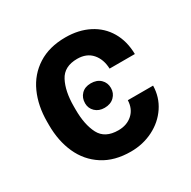

<svg xmlns="http://www.w3.org/2000/svg" viewBox="-128 -662 794 797"><g transform="rotate(-30 269.0 -263.5)"><path d="M277.3 -319.3Q306.6 -319.3 323.7 -302.7Q340.8 -286.1 340.8 -260.7Q340.8 -235.8 323.5 -219Q306.2 -202.1 277.3 -202.1Q250 -202.1 232.9 -218.5Q215.8 -234.9 215.8 -258.8Q215.8 -285.2 232.4 -302.2Q249 -319.3 277.3 -319.3ZM41 -255.9V-271.5Q41 -347.7 68.1 -407.7Q95.2 -467.8 149.4 -502.4Q203.6 -537.1 281.2 -537.1Q344.7 -537.1 393.3 -512.2Q441.9 -487.3 469 -441.2Q496.1 -395 497.1 -333H376Q374.5 -378.4 349.4 -407Q324.2 -435.5 279.3 -435.5Q216.8 -435.5 192.9 -389.6Q168.9 -343.8 168.9 -271.5V-255.9Q168.9 -183.6 192.6 -138.2Q216.3 -92.8 280.3 -92.8Q321.3 -92.8 347.9 -116.7Q374.5 -140.6 376 -181.6H497.1Q496.1 -127 466.8 -83.3Q437.5 -39.6 388.4 -14.9Q339.4 9.8 281.2 9.8Q203.1 9.8 149.2 -24.9Q95.2 -59.6 68.1 -119.6Q41 -179.7 41 -255.9Z"/></g></svg>

Font: Pretendard Std SemiBold
Style: Regular
Weight: 600
Designer: Base glyphs from Inter by Rasmus Andersson; Hangeul glyphs from Noto Sans CJK(Source Han Sans) by Jang Soo-young and Kan
Foundry: Kil Hyung-jin
Version: Version 1.309